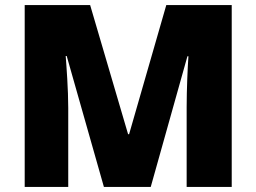

<svg xmlns="http://www.w3.org/2000/svg" viewBox="-20 -734 1007 754"><path d="M388 0H572L716 -513H720C717 -473 713 -380 713 -313V0H890V-714H633L487 -207H483L334 -714H77V0H248V-310C248 -383 241 -474 238 -514H242Z"/></svg>

Font: Noto Sans Gurmukhi Black
Style: Regular
Weight: 900
Designer: Jelle Bosma - Monotype Design Team
Foundry: Monotype Imaging Inc.
Version: Version 2.004